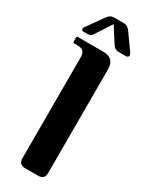

<svg xmlns="http://www.w3.org/2000/svg" viewBox="-236 -966 790 1011"><g transform="rotate(30 158.5 -460.5)"><path d="M200.2 0H122.1Q83 0 83 -38.6V-654.3Q83 -698.2 39.1 -698.2H17.1Q9.8 -698.2 9.8 -705.6V-730Q9.8 -737.3 17.1 -737.3H170.9Q239.3 -737.3 239.3 -668.9V-38.6Q239.3 0 200.2 0ZM127.4 -921.4H192.9Q212.9 -921.4 230 -897.5L292.5 -809.6Q301.8 -796.4 301.8 -789.1Q301.8 -776.4 282.7 -776.4H241.7Q218.8 -776.4 206.1 -796.4L146 -890.1L81.1 -790.5Q71.8 -776.4 53.7 -776.4H28.8Q15.6 -776.4 15.6 -786.1Q15.6 -792.5 20.5 -799.3L90.3 -897.5Q107.4 -921.4 127.4 -921.4Z"/></g></svg>

Font: Simply Serif
Style: Bold
Weight: 700
Designer: Wojciech Kalinowski "wmk69" (wmk69@o2.pl)
Foundry: Wojciech Kalinowski "wmk69" (wmk69@o2.pl)
Version: Version 1.0.0; 2022-02-18